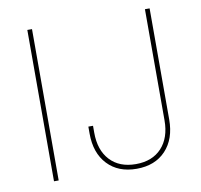

<svg xmlns="http://www.w3.org/2000/svg" viewBox="-81 -814 950 909"><g transform="rotate(-10 394.0 -359.5)"><path d="M130.4 -727.5V0H107.9V-727.5ZM504.4 9.8Q416 9.8 364.5 -44.9Q313 -99.6 313 -193.4V-226.6H335.4V-193.4Q335.4 -109.4 380.4 -61Q425.3 -12.7 504.4 -12.7Q583.5 -12.7 628.4 -61Q673.3 -109.4 673.3 -193.4V-727.5H695.8V-193.4Q695.8 -99.6 644.3 -44.9Q592.8 9.8 504.4 9.8Z"/></g></svg>

Font: Inter 17pt Thin
Style: Regular
Weight: 250
Version: Version 4.001;git-66647c0bb